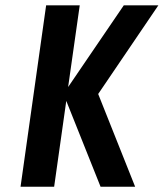

<svg xmlns="http://www.w3.org/2000/svg" viewBox="-20 -708 620 728"><path d="M57.9 0H185.3L231.3 -325.4L361.3 0H492.4L352.3 -351.6L580.4 -687.7H449.3L238.3 -378L282.3 -687.7H154.9Z"/></svg>

Font: Secuela ExtLt
Style: Italic
Weight: 200
Italic angle: -8°
Designer: Fernando Haro
Foundry: deFharo
Version: Version 1.704